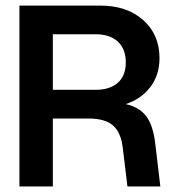

<svg xmlns="http://www.w3.org/2000/svg" viewBox="-20 -670 633 690"><path d="M297.9 -244.1H169.9V0H49.8V-649.9H340.8Q436 -649.9 494.6 -597.9Q553.2 -545.9 553.2 -460.9Q553.2 -401.4 521 -358.2Q488.8 -314.9 432.1 -295.9Q481.9 -284.7 506.3 -251.2Q530.8 -217.8 538.1 -152.8L556.2 0H438L420.9 -141.1Q414.1 -195.3 385.5 -219.7Q356.9 -244.1 297.9 -244.1ZM323.2 -546.9H169.9V-347.2H323.2Q375 -347.2 403.6 -372.8Q432.1 -398.4 432.1 -445.8Q432.1 -493.7 403.6 -520.3Q375 -546.9 323.2 -546.9Z"/></svg>

Font: Overused Grotesk SemiBold
Style: Regular
Weight: 600
Version: Version 0.002